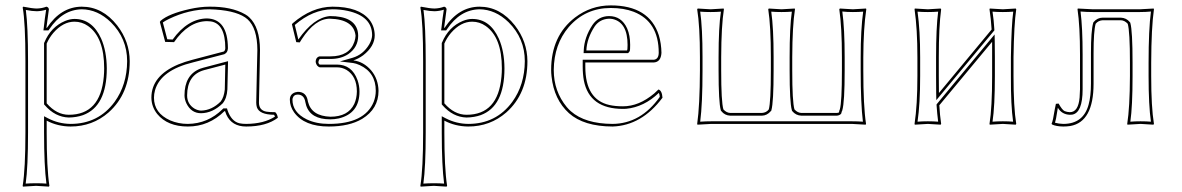

<svg xmlns="http://www.w3.org/2000/svg" viewBox="-20 -464 4428 719"><path d="M75.2 32.2V-234.9Q75.2 -380.4 64.9 -436L66.9 -439Q101.6 -432.1 118.2 -432.1Q137.2 -432.6 153.8 -439Q162.1 -437 163.1 -429.2Q153.8 -360.4 153.8 -359.9H155.8Q208 -438.5 286.1 -439Q363.8 -439 418.9 -368.7Q465.3 -308.6 465.8 -234.9Q465.8 -113.3 386.7 -43Q326.2 9.8 244.1 9.8Q195.3 9.3 154.8 -12.2V32.2Q154.8 165.5 165 231.9L163.1 234.9Q161.1 234.9 115.2 231.9L65.9 234.9L64.9 231.9Q75.2 168.5 75.2 32.2ZM154.8 -300.8V-77.1Q191.9 -34.2 237.8 -34.2Q356 -34.2 368.7 -176.8Q370.1 -192.4 370.1 -208Q370.1 -324.2 309.6 -366.7Q286.6 -382.8 258.8 -382.8Q216.3 -382.8 179.7 -340.8Q164.1 -322.3 154.8 -300.8ZM85 32.2Q85 161.1 76.2 223.6Q93.8 222.2 115.2 222.2Q137.7 222.2 153.8 223.6Q145 157.2 145 32.2V-28.8L159.7 -21Q199.2 -0.5 244.1 0Q348.6 0 409.2 -82.5Q455.6 -146.5 456.1 -234.9Q456.1 -320.3 395 -380.9Q345.7 -428.7 286.1 -429.2Q213.4 -427.7 164.6 -354.5L161.6 -350.1H142.6L144 -360.8Q147.9 -397.5 152.8 -427.7Q135.7 -422.4 118.2 -421.9Q101.1 -421.9 76.7 -426.8Q85 -365.7 85 -234.9ZM145 -303.2 146 -304.7Q170.4 -363.3 224.1 -385.7Q242.7 -393.1 258.8 -393.1Q325.7 -393.1 358.9 -319.3Q379.4 -272.5 379.9 -208Q379.9 -65.4 290.5 -32.7Q266.6 -24.4 237.8 -23.9Q186.5 -25.4 147.5 -70.3L145 -73.2Z M949.7 -80.1Q949.7 -50.8 977.5 -45.9Q989.3 -43.9 1010.7 -43.9Q1018.6 -36.6 1020.5 -22.9Q977.1 9.8 901.9 9.8Q848.1 9.8 827.6 -34.7Q824.7 -41.5 822.8 -47.9H820.8Q762.2 9.8 683.6 9.8Q607.4 9.8 568.8 -37.1Q547.4 -64 546.9 -98.1Q546.9 -180.2 647.5 -222.7Q672.4 -232.9 700.7 -240.2L817.9 -271Q823.2 -274.4 823.7 -283.2Q823.7 -375.5 769.5 -383.8Q762.2 -384.8 754.9 -384.8Q685.5 -383.8 631.8 -306.2L598.6 -307.1L578.6 -381.8L581.5 -386.2Q611.8 -412.6 690.4 -430.2Q730.5 -439 763.7 -439Q846.7 -439.9 898.4 -410.2Q907.7 -404.8 913.6 -398.9Q953.1 -361.8 953.6 -276.9Q953.6 -272.5 952.6 -215.8Q949.7 -98.6 949.7 -80.1ZM823.7 -222.2 743.7 -201.2Q681.2 -183.6 680.7 -106.9Q680.7 -74.2 708.5 -57.1Q720.7 -50.3 732.9 -49.8Q773.4 -50.8 806.6 -84Q818.8 -100.1 821.8 -128.9ZM939.5 -80.1Q939.5 -98.1 942.4 -217.8Q943.8 -272.5 943.8 -276.9Q943.4 -358.4 907.2 -391.6Q872.6 -422.4 786.6 -428.2Q773.9 -429.2 763.7 -429.2Q687.5 -429.2 612.8 -393.1Q597.7 -385.7 589.8 -379.9L606.4 -316.9L626.5 -315.9Q683.1 -394 754.9 -395Q833 -393.1 833.5 -283.2Q832.5 -266.6 820.8 -261.7V-261.2L703.1 -230.5Q582 -201.2 560.5 -126Q556.6 -111.8 556.6 -98.1Q556.6 -40.5 617.2 -13.2Q647.9 0 683.6 0Q758.8 -1 813.5 -55.2L816.4 -58.1H830.1L832 -51.3Q846.2 -9.8 876.5 -2.4Q887.7 0 901.9 0Q968.3 -0.5 1009.8 -27.3Q1008.3 -31.2 1006.3 -34.2Q951.2 -34.7 941.9 -62.5Q939.5 -70.8 939.5 -80.1ZM834 -234.9 831.5 -128.9Q829.6 -96.2 814 -77.1Q776.4 -40.5 732.9 -40Q695.8 -40 677.7 -77.6Q670.9 -92.8 670.9 -106.9Q670.9 -183.1 729 -206.5Q735.4 -209 741.2 -210.4Z M1215.3 -394Q1160.2 -394 1110.4 -317.9Q1106 -311 1102.5 -305.2L1089.4 -306.2L1073.2 -373L1076.2 -377Q1147.9 -438.5 1225.1 -439Q1323.7 -439 1363.8 -389.6Q1382.8 -364.7 1383.3 -332Q1383.3 -290.5 1339.8 -256.8Q1321.8 -243.7 1303.2 -237.8Q1341.3 -233.4 1370.1 -200.2Q1396.5 -168.5 1397.5 -124Q1397.5 -56.6 1336.4 -19Q1288.1 9.8 1211.4 9.8Q1119.6 9.8 1081.1 -43.5Q1065.4 -65.9 1065.4 -90.8Q1065.4 -111.3 1085.4 -118.2Q1090.8 -119.6 1095.2 -120.1Q1127.4 -120.1 1132.8 -85.4Q1133.3 -83.5 1133.3 -83Q1146.5 -29.3 1217.3 -26.9Q1283.7 -26.9 1306.6 -74.7Q1315.9 -95.2 1316.4 -121.1Q1316.4 -178.2 1277.8 -202.1Q1261.2 -211.9 1241.2 -211.9H1177.2Q1165 -215.8 1162.1 -231.9Q1162.1 -247.6 1174.3 -252.4Q1176.3 -252.9 1177.2 -252.9H1217.3Q1288.6 -252.9 1307.1 -307.6Q1311 -319.3 1311.5 -330.1Q1305.2 -391.6 1215.3 -394ZM1215.3 -403.8Q1305.7 -403.8 1319.3 -348.1Q1321.3 -338.9 1321.3 -330.1Q1321.3 -287.6 1284.7 -261.7Q1257.3 -243.2 1217.3 -243.2H1177.7Q1173.3 -239.3 1172.4 -231.9Q1172.4 -225.1 1177.2 -222.2H1241.2Q1297.9 -222.2 1318.8 -164.1Q1326.2 -143.1 1326.2 -121.1Q1326.2 -39.1 1248.5 -20.5Q1232.4 -17.1 1217.3 -17.1Q1143.1 -17.1 1126.5 -69.3Q1124.5 -75.7 1123.5 -81.5Q1119.1 -109.4 1095.2 -109.9Q1079.6 -109.9 1075.7 -95.2Q1075.2 -92.8 1075.2 -90.8Q1075.2 -43.5 1128.4 -17.1Q1164.1 0 1211.4 0Q1345.7 0 1379.4 -82.5Q1387.2 -103 1387.2 -124Q1387.2 -192.4 1327.1 -220.2Q1313 -226.6 1302.2 -228L1252.9 -233.9L1300.3 -247.6Q1339.8 -259.3 1362.8 -297.9Q1373 -315.9 1373.5 -332Q1373.5 -403.3 1281.7 -423.3Q1254.9 -429.2 1225.1 -429.2Q1151.4 -428.7 1084 -370.6L1097.2 -315.9Q1154.8 -398.4 1215.3 -403.8Z M1564.5 32.2V-234.9Q1564.5 -380.4 1554.2 -436L1556.2 -439Q1590.8 -432.1 1607.4 -432.1Q1626.5 -432.6 1643.1 -439Q1651.4 -437 1652.3 -429.2Q1643.1 -360.4 1643.1 -359.9H1645Q1697.3 -438.5 1775.4 -439Q1853 -439 1908.2 -368.7Q1954.6 -308.6 1955.1 -234.9Q1955.1 -113.3 1876 -43Q1815.4 9.8 1733.4 9.8Q1684.6 9.3 1644 -12.2V32.2Q1644 165.5 1654.3 231.9L1652.3 234.9Q1650.4 234.9 1604.5 231.9L1555.2 234.9L1554.2 231.9Q1564.5 168.5 1564.5 32.2ZM1644 -300.8V-77.1Q1681.2 -34.2 1727.1 -34.2Q1845.2 -34.2 1857.9 -176.8Q1859.4 -192.4 1859.4 -208Q1859.4 -324.2 1798.8 -366.7Q1775.9 -382.8 1748 -382.8Q1705.6 -382.8 1668.9 -340.8Q1653.3 -322.3 1644 -300.8ZM1574.2 32.2Q1574.2 161.1 1565.4 223.6Q1583 222.2 1604.5 222.2Q1627 222.2 1643.1 223.6Q1634.3 157.2 1634.3 32.2V-28.8L1648.9 -21Q1688.5 -0.5 1733.4 0Q1837.9 0 1898.4 -82.5Q1944.8 -146.5 1945.3 -234.9Q1945.3 -320.3 1884.3 -380.9Q1835 -428.7 1775.4 -429.2Q1702.6 -427.7 1653.8 -354.5L1650.9 -350.1H1631.8L1633.3 -360.8Q1637.2 -397.5 1642.1 -427.7Q1625 -422.4 1607.4 -421.9Q1590.3 -421.9 1565.9 -426.8Q1574.2 -365.7 1574.2 -234.9ZM1634.3 -303.2 1635.3 -304.7Q1659.7 -363.3 1713.4 -385.7Q1731.9 -393.1 1748 -393.1Q1814.9 -393.1 1848.1 -319.3Q1868.7 -272.5 1869.1 -208Q1869.1 -65.4 1779.8 -32.7Q1755.9 -24.4 1727.1 -23.9Q1675.8 -25.4 1636.7 -70.3L1634.3 -73.2Z M2445.8 -128.9Q2459 -125 2460.9 -98.1Q2382.8 6.3 2273.9 9.8Q2166 9.3 2110.8 -40Q2054.7 -90.8 2045.4 -177.7Q2043.9 -190.4 2043.9 -202.1Q2043.9 -329.6 2133.3 -398.4Q2192.9 -443.8 2267.1 -443.8Q2411.6 -443.8 2447.3 -331.5Q2456.5 -300.8 2457 -266.1Q2455.1 -231.4 2427.7 -230H2171.9V-213.9Q2171.9 -90.8 2262.2 -70.8Q2283.7 -65.9 2313 -65.9Q2372.6 -65.9 2429.7 -113.8Q2438.5 -121.6 2445.8 -128.9ZM2175.8 -274.9H2328.1Q2330.1 -277.8 2330.1 -295.9Q2330.1 -379.4 2274.9 -392.6Q2267.6 -394 2260.7 -394Q2226.1 -392.6 2207 -365.2Q2177.7 -320.3 2175.8 -274.9ZM2447.3 -116.2Q2391.6 -63 2324.7 -56.6Q2317.9 -56.2 2313 -56.2Q2187.5 -56.2 2166.5 -162.1Q2162.1 -186 2162.1 -213.9V-240.2H2427.7Q2446.3 -241.7 2446.8 -266.1Q2446.8 -383.3 2353 -419.9Q2315.9 -434.1 2267.1 -434.1Q2171.9 -434.1 2109.9 -362.8Q2054.7 -297.9 2053.7 -202.1Q2053.7 -122.1 2102.1 -63.5Q2109.9 -54.2 2117.7 -47.4Q2170.9 -0.5 2273.9 0Q2379.9 -1 2450.7 -101.1Q2450.2 -109.9 2447.3 -116.2ZM2165.5 -265.1 2166 -275.4Q2168 -324.2 2198.7 -370.6Q2221.2 -403.3 2260.7 -403.8Q2307.6 -403.8 2328.6 -357.4Q2339.8 -331.5 2339.8 -295.9Q2339.8 -275.9 2338.4 -272.9Q2336.4 -269.5 2335 -268.1L2332 -265.1Z M3212.9 -200.2Q3212.9 -67.4 3223.1 0L3221.7 2.9Q3219.7 2.9 3169.9 0H2644Q2644 0 2591.8 2.9L2590.8 0Q2600.6 -68.4 2601.1 -200.2V-250Q2601.1 -366.2 2590.8 -429.2L2592.8 -432.1Q2594.7 -432.1 2641.1 -429.2Q2641.1 -429.2 2689.9 -432.1L2690.9 -429.2Q2681.2 -368.2 2680.7 -250V-200.2Q2680.7 -82.5 2689 -54.2Q2700.7 -41.5 2714.8 -41H2833Q2849.6 -42 2858.9 -54.2Q2866.7 -81.5 2866.7 -200.2V-250Q2866.7 -366.2 2856.9 -429.2L2858.9 -432.1Q2860.8 -432.1 2906.7 -429.2Q2906.7 -429.2 2956.1 -432.1L2957 -429.2Q2947.3 -368.2 2946.8 -250V-200.2Q2946.8 -82.5 2955.1 -54.2Q2966.8 -41.5 2981 -41H3112.8Q3121.6 -41 3122.1 -44.4Q3123 -51.3 3125 -54.2Q3132.8 -81.5 3132.8 -200.2V-249Q3132.8 -362.3 3123 -429.2L3125 -432.1Q3127 -432.1 3173.8 -429.2L3223.1 -432.1L3224.1 -429.2Q3213.4 -358.9 3212.9 -249ZM3203.1 -200.2V-249Q3203.1 -354.5 3212.4 -420.4Q3194.8 -418.9 3173.8 -418.9Q3150.9 -418.9 3134.3 -420.9Q3143.1 -356.4 3143.1 -249V-200.2Q3143.1 -81.1 3134.3 -51.3L3133.8 -49.3L3132.8 -47.9Q3132.8 -47.9 3129.9 -38.1Q3123.5 -31.2 3112.8 -30.8H2981Q2960 -31.7 2946.8 -47.9L2945.8 -49.3L2945.3 -51.3Q2937 -80.6 2937 -200.2V-250Q2937 -363.3 2945.3 -420.4Q2928.2 -418.9 2906.7 -418.9Q2884.8 -418.9 2868.2 -420.4Q2877 -359.4 2877 -250V-200.2Q2877 -81.1 2868.7 -51.3L2868.2 -49.3L2866.7 -47.9Q2852.5 -31.2 2833 -30.8H2714.8Q2693.8 -31.7 2681.2 -47.9L2679.7 -49.3L2679.2 -51.3Q2670.9 -80.6 2670.9 -200.2V-250Q2670.9 -363.3 2679.7 -420.4Q2662.6 -418.9 2641.1 -418.9Q2619.1 -418.9 2602.1 -420.4Q2610.8 -359.4 2610.8 -250V-200.2Q2610.8 -75.7 2602.1 -8.3Q2621.6 -9.8 2644 -9.8H3169.9Q3193.4 -9.8 3211.4 -8.3Q3203.1 -76.7 3203.1 -200.2Z M3495.6 -250V-180.2Q3495.6 -141.6 3496.1 -115.7L3693.4 -353.5Q3690.9 -394 3685.5 -429.2L3686.5 -432.1Q3688.5 -432.1 3735.4 -429.2Q3735.4 -429.2 3783.7 -432.1L3785.6 -429.2Q3777.3 -375 3775.4 -250V-179.2Q3775.4 -63 3785.6 0L3783.7 2.9Q3781.7 2.9 3735.4 0Q3735.4 0 3686.5 2.9L3685.5 0Q3695.3 -61 3695.3 -179.2V-250Q3695.3 -283.7 3695.3 -307.6L3497.6 -69.8Q3499.5 -33.7 3504.4 0L3502.4 2.9Q3500.5 2.9 3454.6 0Q3454.6 0 3405.8 2.9L3404.8 0Q3415.5 -70.3 3415.5 -180.2V-249Q3415.5 -356.4 3404.8 -429.2L3405.8 -432.1Q3407.7 -432.1 3454.6 -429.2Q3454.6 -429.2 3502.4 -432.1L3504.4 -429.2Q3495.6 -363.8 3495.6 -250ZM3485.4 -250Q3485.4 -360.4 3493.2 -420.4Q3476.1 -418.9 3454.6 -418.9Q3432.1 -418.9 3416 -420.4Q3425.8 -350.6 3425.8 -249V-180.2Q3425.8 -74.7 3416 -8.3Q3432.6 -9.8 3454.6 -9.8Q3477.1 -9.8 3493.2 -8.3Q3489.3 -38.6 3487.3 -69.3V-73.2L3704.6 -335L3705.1 -308.1Q3705.6 -283.2 3705.6 -250V-179.2Q3705.6 -65.9 3696.8 -8.3Q3713.9 -9.8 3735.4 -9.8Q3757.3 -9.8 3773.9 -8.3Q3765.1 -69.3 3765.6 -179.2V-250Q3767.6 -371.6 3774.4 -420.4Q3756.8 -418.9 3735.4 -418.9Q3712.9 -418.9 3696.8 -420.4Q3701.7 -388.2 3703.6 -354V-350.1L3486.3 -88.9L3485.8 -115.7Q3485.4 -142.1 3485.4 -180.2Z M4075.2 -150.9Q4075.2 -7.8 3988.3 7.8Q3975.1 9.8 3961.4 9.8Q3934.1 9.3 3919.4 2L3918 -1Q3922.9 -9.3 3930.2 -56.2Q3932.1 -67.9 3934.1 -75.2L3944.3 -76.2Q3957.5 -52.2 3966.8 -47.9Q3975.6 -44.4 3986.3 -43.9Q4018.1 -43.9 4022.9 -99.1Q4023.9 -113.3 4024.4 -129.9V-258.8Q4024.4 -366.2 4015.1 -429.2L4016.1 -432.1Q4018.1 -432.1 4073.2 -429.2H4248L4300.3 -432.1L4301.3 -429.2Q4291.5 -360.8 4291 -229V-179.2Q4291 -63 4301.3 0L4299.3 2.9Q4297.4 2.9 4251 0L4202.1 2.9L4201.2 0Q4210.9 -61 4211.4 -179.2V-229Q4211.4 -346.7 4203.1 -375Q4191.4 -387.7 4177.2 -388.2H4109.4Q4092.8 -387.2 4083 -375Q4075.2 -347.2 4075.2 -266.1ZM4065.4 -150.9V-266.1Q4065.4 -348.6 4073.7 -377.9L4074.2 -379.4L4075.2 -381.3Q4089.4 -397.9 4109.4 -397.9H4177.2Q4198.2 -397 4210.9 -381.3L4212.4 -379.4L4212.9 -377.9Q4221.2 -348.6 4221.2 -229V-179.2Q4221.2 -65.9 4212.9 -8.3Q4230 -9.8 4251 -9.8Q4272.9 -9.8 4290 -8.3Q4281.2 -69.3 4281.2 -179.2V-229Q4281.2 -353.5 4290 -420.9Q4271.5 -418.9 4248 -418.9H4073.2Q4048.8 -418.9 4026.4 -420.9Q4034.2 -360.4 4034.2 -258.8V-129.9Q4034.2 -41.5 3995.1 -34.7Q3990.2 -34.2 3986.3 -34.2Q3956.5 -35.2 3941.4 -60.5Q3940.4 -54.7 3938.5 -43Q3934.6 -16.1 3930.7 -4.4Q3945.3 -0.5 3961.4 0Q4037.1 0 4056.6 -72.3Q4065.4 -104.5 4065.4 -150.9Z"/></svg>

Font: Linux Biolinum Outline O
Style: Bold
Weight: 700
Designer: Philipp H. Poll
Foundry: Philipp H. Poll
Version: Version 0.9.2